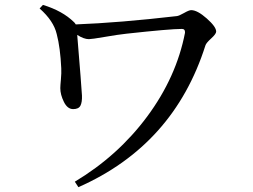

<svg xmlns="http://www.w3.org/2000/svg" viewBox="-20 -733 1040 788"><path d="M142.6 -698.2 156.2 -712.9Q236.3 -688.5 283.2 -642.6Q286.1 -640.6 291 -632.8Q469.7 -639.6 706.1 -667Q714.8 -668 735.4 -679.7Q755.9 -691.4 764.6 -691.4Q790 -691.4 828.6 -657.2Q867.2 -623 867.2 -603.5Q867.2 -593.8 846.7 -575.2Q826.2 -556.6 823.2 -546.9Q693.4 -137.7 301.8 35.2L287.1 12.7Q464.8 -93.8 584.5 -255.4Q704.1 -417 739.3 -598.6Q740.2 -614.3 726.6 -614.3Q677.7 -614.3 499 -594.7Q462.9 -590.8 409.7 -581.5Q356.4 -572.3 344.7 -572.3Q324.2 -572.3 296.9 -589.8Q314.5 -377 316.4 -340.8Q317.4 -313.5 310.1 -299.3Q302.7 -285.2 280.3 -285.2Q256.8 -285.2 242.2 -314.9Q227.5 -344.7 227.5 -371.1Q227.5 -380.9 230 -407.2Q232.4 -433.6 231.4 -453.1Q227.5 -537.1 212.9 -592.8Q200.2 -647.5 142.6 -698.2Z"/></svg>

Font: GenYoMin TW TTF Medium
Style: Regular
Weight: 500
Version: Version 1.300